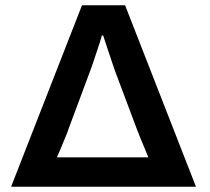

<svg xmlns="http://www.w3.org/2000/svg" viewBox="-20 -706 795 726"><path d="M22 0 290 -686H453L721 0ZM195 -111H541Q537 -122 523.5 -153.5Q510 -185 497 -219L413 -443Q407 -461 397.5 -489Q388 -517 380 -541.5Q372 -566 370 -572H365Q364 -566 358.5 -549Q353 -532 346 -511Q339 -490 333 -472Q327 -454 324 -446L239 -218Q236 -208 228 -189Q220 -170 211.5 -149Q203 -128 195 -111Z"/></svg>

Font: Archivo SemiBold
Style: Regular
Weight: 600
Designer: Hector Gatti
Foundry: Omnibus-Type
Version: Version 2.001